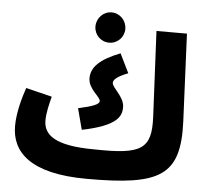

<svg xmlns="http://www.w3.org/2000/svg" viewBox="-57 -879 1035 960"><g transform="rotate(5 461.0 -399.0)"><path d="M465 -667C507 -667 540 -701 540 -742C540 -784 507 -819 465 -819C423 -819 390 -784 390 -742C390 -701 423 -667 465 -667ZM869 -305 849 -746H696L717 -317C725 -154 674 -124 440 -129C239 -129 182 -180 182 -252C182 -290 193 -334 203 -373L72 -405C55 -355 33 -280 33 -211C33 -83 126 21 414 21C783 22 880 -36 869 -305ZM367 -221C543 -257 563 -306 563 -351C563 -405 501 -443 501 -469C501 -485 520 -502 574 -523L527 -619C425 -579 383 -537 383 -482C383 -427 444 -394 444 -372C444 -355 411 -343 339 -327Z"/></g></svg>

Font: Noto Sans Arabic UI SemiCondensed Extra
Style: Regular
Weight: 800
Width: 4
Designer: Nadine Chahine - Monotype Design Team
Foundry: Monotype Imaging Inc.
Version: Version 1.900